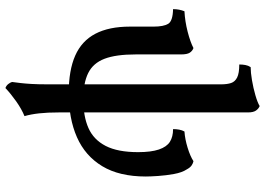

<svg xmlns="http://www.w3.org/2000/svg" viewBox="-158 -600 1000 725"><g transform="rotate(90 342.5 -237.0)"><path d="M312 243Q303 240 297 232.5Q291 225 289 218Q291 203 293 186.5Q295 170 296.5 145Q298 120 298 80V-571Q298 -594 293 -609Q288 -624 272 -632Q256 -640 223 -640Q223 -652 225 -663Q227 -674 233 -683Q253 -683 282.5 -688Q312 -693 339.5 -701Q367 -709 380 -717Q390 -713 397 -703Q404 -693 404 -673V40Q404 84 407.5 115.5Q411 147 418 171Q391 182 362 202.5Q333 223 312 243ZM331 4Q245 4 189.5 -20.5Q134 -45 107 -96.5Q80 -148 80 -227V-316Q80 -354 69.5 -371.5Q59 -389 14 -390Q14 -402 16 -412.5Q18 -423 22 -433Q60 -435 99 -445Q138 -455 161 -467Q172 -463 178.5 -453Q185 -443 185 -420V-249Q185 -174 201.5 -131Q218 -88 255.5 -69.5Q293 -51 354 -51Q419 -51 463 -70.5Q507 -90 530.5 -135.5Q554 -181 554 -258Q554 -307 544 -336.5Q534 -366 515 -378Q496 -390 467 -390Q467 -402 469 -413Q471 -424 476 -433Q505 -435 537.5 -445Q570 -455 588 -467Q595 -466 603.5 -460.5Q612 -455 619 -442Q631 -424 636.5 -393.5Q642 -363 644 -333.5Q646 -304 646 -287Q646 -187 607 -122.5Q568 -58 497.5 -27Q427 4 331 4Z"/></g></svg>

Font: Vollkorn Medium
Style: Regular
Weight: 500
Designer: Friedrich Althausen
Foundry: Friedrich Althausen
Version: Version 5.000